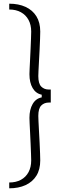

<svg xmlns="http://www.w3.org/2000/svg" viewBox="-20 -820 325 1040"><path d="M30 200V168.5Q66.5 168.5 93.2 154Q120 139.5 134.5 112.5Q149 85.5 149 49Q149 37 148 12.5Q147 -12 145.8 -42Q144.5 -72 143 -101Q141.5 -130 140.5 -152Q139.5 -174 139.5 -182Q139.5 -226.5 156.8 -256.5Q174 -286.5 206 -292.5V-307Q174 -313.5 156.8 -343Q139.5 -372.5 139.5 -418Q139.5 -426 140.5 -448Q141.5 -470 143 -499Q144.5 -528 145.8 -557.8Q147 -587.5 148 -612Q149 -636.5 149 -649Q149 -685.5 134.5 -712.2Q120 -739 93.2 -753.8Q66.5 -768.5 30 -768.5V-800Q80.5 -800 118.2 -782.8Q156 -765.5 177 -732Q198 -698.5 198 -649Q198 -635.5 197 -609.2Q196 -583 194.5 -551.2Q193 -519.5 191.2 -489.2Q189.5 -459 188.5 -436.8Q187.5 -414.5 187.5 -408Q187.5 -367 203.5 -351Q219.5 -335 244.5 -335H255V-264.5H244.5Q219.5 -264.5 203.5 -248.5Q187.5 -232.5 187.5 -192Q187.5 -185 188.5 -162.8Q189.5 -140.5 191.2 -110Q193 -79.5 194.5 -47.8Q196 -16 197 10Q198 36 198 49Q198 98.5 177 132Q156 165.5 118.2 182.8Q80.5 200 30 200Z"/></svg>

Font: Big Shoulders Stencil Text ExtraLight
Style: Regular
Weight: 250
Version: Version 2.001